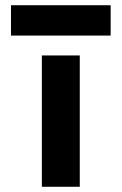

<svg xmlns="http://www.w3.org/2000/svg" viewBox="-20 -704 468 734"><path d="M403 -684H22V-568H403ZM285 10V-492H140V10Z"/></svg>

Font: Bluebird
Style: SfBd
Weight: 700
Designer: Jasper
Foundry: Cannot Into Space Fonts
Version: Version 0.98